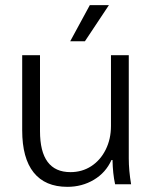

<svg xmlns="http://www.w3.org/2000/svg" viewBox="-20 -714 590 744"><path d="M66 -209V-500H135V-206Q135 -47 253 -47Q298 -47 333.5 -70Q369 -93 389.5 -134Q410 -175 410 -226V-500H479V-100Q479 -54 488 0H426Q417 -41 416 -94H412Q390 -45 344 -17.5Q298 10 241 10Q155 10 110.5 -45.5Q66 -101 66 -209ZM328 -694H402L309 -554H252Z"/></svg>

Font: Sarabun Light
Style: Regular
Weight: 300
Designer: Suppakit Chalermlarp | Katatrad Co.,Ltd.
Foundry: Cadson Demak Co.,Ltd.
Version: Version 1.000; ttfautohint (v1.6)